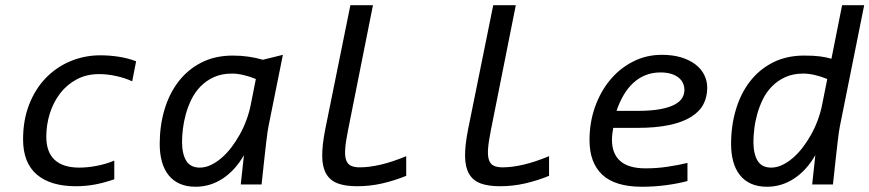

<svg xmlns="http://www.w3.org/2000/svg" viewBox="-20 -710 3346 739"><path d="M419.9 -20Q378.9 -5.9 343.8 0.5Q308.6 6.8 272 6.8Q174.3 6.8 121.6 -38.3Q68.8 -83.5 68.8 -173.8Q68.8 -248 92.3 -307.9Q115.7 -367.7 156.2 -409.7Q196.8 -451.7 251 -474.4Q305.2 -497.1 366.2 -497.1Q401.4 -497.1 436.8 -491.7Q472.2 -486.3 503.9 -474.1L488.8 -397Q461.9 -409.7 427.7 -417.2Q393.6 -424.8 361.8 -424.8Q312.5 -424.8 274.7 -404.3Q236.8 -383.8 210.9 -349.9Q185.1 -315.9 171.6 -272.7Q158.2 -229.5 158.2 -184.1Q158.2 -124.5 190.4 -94.7Q222.7 -64.9 285.2 -64.9Q317.4 -64.9 352.8 -71.8Q388.2 -78.6 419.9 -91.8Z M876 -496.1Q907.7 -496.1 936.5 -491.9Q965.3 -487.8 991.7 -480L1068.8 -499L1013.7 -225.1Q1011.7 -215.8 1009.5 -200.7Q1007.3 -185.5 1004.4 -159.9Q1001.5 -134.3 997.1 -95.5Q992.7 -56.6 986.8 0H906.7L918.9 -112.8Q885.3 -54.2 837.2 -22.7Q789.1 8.8 732.9 8.8Q697.8 8.8 671.6 -2.9Q645.5 -14.6 628.4 -36.4Q611.3 -58.1 603 -88.4Q594.7 -118.7 594.7 -155.8Q594.7 -226.1 613 -287.8Q631.3 -349.6 667 -396Q702.6 -442.4 755.1 -469.2Q807.6 -496.1 876 -496.1ZM680.7 -164.1Q680.7 -117.7 696.8 -91.3Q712.9 -64.9 749 -64.9Q770 -64.9 791 -74.7Q812 -84.5 832 -101.6Q852.1 -118.7 869.9 -141.8Q887.7 -165 902.6 -191.7Q917.5 -218.3 928.2 -247.3Q939 -276.4 944.8 -305.2L964.8 -405.8Q941.9 -415.5 917.7 -421.1Q893.6 -426.8 873 -426.8Q833 -426.8 803.2 -413.1Q773.4 -399.4 752 -377.4Q730.5 -355.5 716.8 -327.4Q703.1 -299.3 695.1 -270Q687 -240.7 683.8 -212.9Q680.7 -185.1 680.7 -164.1Z M1543.5 -33.2Q1496.6 -14.2 1450 -3.7Q1403.3 6.8 1354.5 6.8Q1308.6 6.8 1279.3 -4.4Q1250 -15.6 1235.4 -41.3Q1220.7 -66.9 1220.2 -108.4Q1219.7 -149.9 1231.4 -210L1328.6 -689.9H1415.5L1319.8 -210Q1311 -166.5 1308.8 -138.7Q1306.6 -110.8 1312 -94.7Q1317.4 -78.6 1330.3 -72.3Q1343.3 -65.9 1364.7 -65.9Q1400.9 -65.9 1445.1 -76.2Q1489.3 -86.4 1543.5 -108.9Z M2093.3 -33.2Q2046.4 -14.2 1999.8 -3.7Q1953.1 6.8 1904.3 6.8Q1858.4 6.8 1829.1 -4.4Q1799.8 -15.6 1785.2 -41.3Q1770.5 -66.9 1770 -108.4Q1769.5 -149.9 1781.2 -210L1878.4 -689.9H1965.3L1869.6 -210Q1860.8 -166.5 1858.6 -138.7Q1856.4 -110.8 1861.8 -94.7Q1867.2 -78.6 1880.1 -72.3Q1893.1 -65.9 1914.6 -65.9Q1950.7 -65.9 1994.9 -76.2Q2039.1 -86.4 2093.3 -108.9Z M2340.3 -217.8Q2337.9 -205.1 2336.7 -193.8Q2335.4 -182.6 2335.4 -171.9Q2335.4 -118.7 2367.2 -90.3Q2398.9 -62 2465.3 -62Q2508.3 -62 2550.5 -68.4Q2592.8 -74.7 2626 -83V-13.2Q2589.4 -3.4 2543.7 2.7Q2498 8.8 2451.2 8.8Q2347.7 8.8 2298.3 -37.4Q2249 -83.5 2249 -170.9Q2249 -238.3 2270 -297.9Q2291 -357.4 2328.1 -402.1Q2365.2 -446.8 2416.3 -472.9Q2467.3 -499 2527.3 -499Q2568.8 -499 2601.3 -489.3Q2633.8 -479.5 2656.2 -462.4Q2678.7 -445.3 2690.4 -422.1Q2702.1 -398.9 2702.1 -372.1Q2702.1 -336.9 2687.3 -308.6Q2672.4 -280.3 2639.9 -260Q2607.4 -239.7 2556.2 -228.8Q2504.9 -217.8 2432.1 -217.8ZM2431.2 -283.2Q2485.4 -283.2 2520.8 -289.8Q2556.2 -296.4 2576.9 -307.6Q2597.7 -318.8 2606 -333.5Q2614.3 -348.1 2614.3 -363.8Q2614.3 -377.4 2608.9 -389.6Q2603.5 -401.9 2592 -411.1Q2580.6 -420.4 2563.2 -425.8Q2545.9 -431.2 2522.5 -431.2Q2490.7 -431.2 2464.6 -420.7Q2438.5 -410.2 2417.5 -390.9Q2396.5 -371.6 2380.4 -344.2Q2364.3 -316.9 2353 -283.2Z M3075.2 -496.1Q3110.4 -496.1 3134.5 -493.2Q3158.7 -490.2 3180.2 -483.9L3221.2 -689.9H3306.2L3212.9 -225.1Q3210.9 -215.8 3208.7 -200.7Q3206.5 -185.5 3203.6 -159.9Q3200.7 -134.3 3196.3 -95.5Q3191.9 -56.6 3186 0H3106L3118.2 -112.8Q3084.5 -54.2 3036.4 -22.7Q2988.3 8.8 2932.1 8.8Q2897 8.8 2870.8 -2.9Q2844.7 -14.6 2827.6 -36.4Q2810.5 -58.1 2802.2 -88.4Q2793.9 -118.7 2793.9 -155.8Q2793.9 -226.1 2812.3 -287.8Q2830.6 -349.6 2866.2 -396Q2901.9 -442.4 2954.3 -469.2Q3006.8 -496.1 3075.2 -496.1ZM2879.9 -164.1Q2879.9 -117.7 2896 -91.3Q2912.1 -64.9 2948.2 -64.9Q2969.2 -64.9 2990.2 -74.7Q3011.2 -84.5 3031.2 -101.6Q3051.3 -118.7 3069.1 -141.8Q3086.9 -165 3101.8 -191.7Q3116.7 -218.3 3127.4 -247.3Q3138.2 -276.4 3144 -305.2L3164.1 -405.8Q3141.1 -415.5 3116.9 -421.1Q3092.8 -426.8 3072.3 -426.8Q3032.2 -426.8 3002.4 -413.1Q2972.7 -399.4 2951.2 -377.4Q2929.7 -355.5 2916 -327.4Q2902.3 -299.3 2894.3 -270Q2886.2 -240.7 2883.1 -212.9Q2879.9 -185.1 2879.9 -164.1Z"/></svg>

Font: Code New Roman
Style: Italic
Weight: 400
Italic angle: -11°
Monospace: yes
Designer: Sam Radian
Foundry: Code New Roman
Version: Version 1.508 October 19, 2014